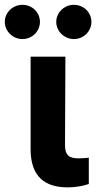

<svg xmlns="http://www.w3.org/2000/svg" viewBox="-59 -785 406 811"><path d="M70.3 -545.5V-152.7C71 -39.1 130.7 6.4 226.2 6.4C259.9 6.4 291.2 0.7 316.1 -7.8V-119C305 -117.9 291.9 -116.1 273.1 -116.1C235.8 -116.1 215.9 -127.1 215.6 -170.8L217.3 -545.5ZM-38.7 -692.5C-38.7 -653.1 -5 -620 35.9 -620C77.1 -620 109.7 -653.1 109.7 -692.5C109.7 -732.6 77.1 -764.6 35.9 -764.6C-5 -764.6 -38.7 -732.6 -38.7 -692.5ZM178.6 -692.5C178.6 -653.1 212.4 -620 253.2 -620C294.4 -620 327.1 -653.1 327.1 -692.5C327.1 -732.6 294.4 -764.6 253.2 -764.6C212.4 -764.6 178.6 -732.6 178.6 -692.5Z"/></svg>

Font: Magic Ui Pro
Style: Bold
Weight: 700
Designer: Stefan Endress, Andreas Faust
Version: Version 1.000;FEAKit 1.0